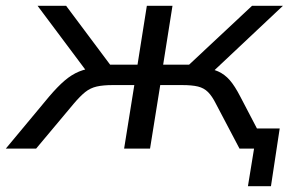

<svg xmlns="http://www.w3.org/2000/svg" viewBox="-55 -510 1007 659"><path d="M796 129 817 0H773L783 -69H905L875 129ZM-35 0 114 -179Q143 -213 167 -233.5Q191 -254 216.5 -264.5Q242 -275 276 -278L252 -252L74 -490H172L323 -288H417L449 -490H537L505 -288H594L810 -490H916L663 -252L639 -277Q671 -275 693.5 -265Q716 -255 733.5 -235Q751 -215 770 -178L863 0H767L686 -154Q673 -180 659 -194Q645 -208 624.5 -213Q604 -218 570 -218H495L460 0H371L406 -218H332Q299 -218 277 -213Q255 -208 237.5 -194Q220 -180 198 -154L69 0Z"/></svg>

Font: Nunito Sans 10pt SemiExpanded
Style: Italic
Weight: 400
Width: 6
Italic angle: -9°
Designer: Vernon Adams
Foundry: Vernon Adams
Version: Version 3.101;gftools[0.9.27]